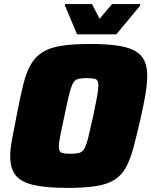

<svg xmlns="http://www.w3.org/2000/svg" viewBox="-20 -911 740 939"><path d="M310 8Q203 8 141.5 -7Q80 -22 55 -55.5Q30 -89 30 -146Q30 -184 40 -235.5Q50 -287 63 -354Q79 -437 93.5 -496.5Q108 -556 130 -594.5Q152 -633 187.5 -655.5Q223 -678 280 -687Q337 -696 423 -696Q530 -696 590 -681Q650 -666 675 -632.5Q700 -599 700 -541Q700 -502 691.5 -451Q683 -400 668 -334Q649 -250 633 -190.5Q617 -131 596 -92.5Q575 -54 540.5 -32Q506 -10 450.5 -1Q395 8 310 8ZM325 -159Q351 -159 366.5 -163Q382 -167 392 -183.5Q402 -200 411.5 -238Q421 -276 436 -344Q448 -401 454.5 -437Q461 -473 461 -492Q461 -519 447.5 -524Q434 -529 404 -529Q378 -529 362.5 -525Q347 -521 337.5 -504.5Q328 -488 318.5 -450Q309 -412 295 -344Q282 -285 275 -249.5Q268 -214 268 -194Q268 -169 281.5 -164Q295 -159 325 -159ZM357 -743 298 -883 299 -891H430L467 -819L528 -891H666L665 -883L549 -743Z"/></svg>

Font: Saira Black
Style: Italic
Weight: 900
Italic angle: -12°
Designer: Hector Gatti with collaboration of the Omnibus-Type team
Foundry: Omnibus-Type
Version: Version 1.100; ttfautohint (v1.8.3)